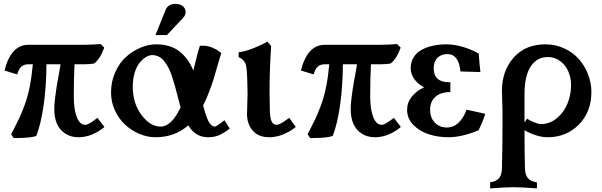

<svg xmlns="http://www.w3.org/2000/svg" viewBox="-20 -726 3194 1019"><path d="M397 2.4Q354.5 2.4 324.7 -18.1Q294.9 -38.6 281.5 -71Q268.1 -103.5 268.1 -144.5Q268.1 -154.3 268.6 -164.8Q269 -175.3 270.5 -189Q272 -202.6 273.2 -212.4Q274.4 -222.2 276.9 -239.5Q279.3 -256.8 280.5 -265.1Q281.7 -273.4 285.4 -293.5Q289.1 -313.5 290 -319.1Q291 -324.7 294.9 -346.4Q298.8 -368.2 299.3 -371.1L298.8 -370.6Q299.3 -374 301.3 -384.8H226.6Q225.6 -261.2 210.9 -163.3Q196.3 -65.4 173.3 -5.9Q153.3 6.8 52.7 6.8L39.1 -13.7Q41.5 -17.6 46.9 -28.3Q52.2 -39.1 54.7 -43.5Q72.8 -78.1 83 -100.3Q93.3 -122.6 109.9 -166.3Q126.5 -210 137.5 -264.6Q148.4 -319.3 154.3 -384.8H130.9Q107.4 -384.8 93.8 -373Q80.1 -361.3 71.3 -331.1L3.9 -351.6Q38.1 -488.3 130.9 -488.3H424.3Q464.4 -488.3 514.2 -492.2L533.2 -473.6Q515.1 -418.9 481 -389.6Q460.4 -384.8 424.3 -384.8H375.5Q371.6 -308.1 371.6 -215.3Q371.6 -145 387.7 -104.2Q403.8 -63.5 433.1 -63.5Q450.2 -63.5 497.1 -100.6L534.2 -52.2Q506.8 -28.3 470.5 -12.9Q434.1 2.4 397 2.4Z M1041 -483.4H1064Q1086.9 -481.9 1109.4 -472.2Q1131.8 -462.4 1143.1 -453.1L1154.3 -444.3Q1150.9 -434.1 1144.5 -411.9Q1138.2 -389.6 1135.3 -380.4V-380.9Q1122.1 -334 1114 -307.4Q1106 -280.8 1090.3 -239.5Q1074.7 -198.2 1058.1 -166.5Q1072.3 -110.8 1086.4 -82.5Q1100.6 -54.2 1122.1 -54.2Q1125.5 -54.2 1147.9 -69.8H1147.5Q1149.9 -71.8 1171.4 -87.9L1199.2 -43.5Q1169.4 -20.5 1143.8 -9Q1118.2 2.4 1083.5 2.4Q1017.6 2.4 979 -60.5Q907.2 2.4 804.7 2.4Q761.2 2.4 718.8 -15.9Q676.3 -34.2 643.3 -64.9Q610.4 -95.7 589.8 -140.4Q569.3 -185.1 569.3 -234.4Q569.3 -293 591.6 -342.8Q613.8 -392.6 648.9 -424.1Q684.1 -455.6 726.1 -473.1Q768.1 -490.7 809.1 -490.7Q848.6 -490.7 880.9 -480.2Q913.1 -469.7 936.3 -450.2Q959.5 -430.7 976.1 -407Q992.7 -383.3 1006.3 -352.1Q1027.3 -441.9 1041 -483.4ZM833 -54.2Q890.1 -54.2 938.5 -156.2Q933.1 -175.3 924.6 -208.5Q916 -241.7 909.9 -263.9Q903.8 -286.1 894.8 -314.9Q885.7 -343.8 876 -362.5Q866.2 -381.3 853.3 -398.9Q840.3 -416.5 823.7 -425Q807.1 -433.6 787.6 -433.6Q772.5 -433.6 755.4 -423.6Q738.3 -413.6 722.2 -394.5Q706.1 -375.5 695.3 -341.8Q684.6 -308.1 684.6 -266.1Q684.6 -178.2 730.7 -116.2Q776.9 -54.2 833 -54.2ZM866.2 -540H805.2L860.4 -677.2Q864.7 -688 878.2 -696.8Q891.6 -705.6 910.6 -705.6Q934.6 -705.6 950 -693.4Q965.3 -681.2 965.3 -661.6Q965.3 -645 951.7 -631.3H952.1Q938 -616.7 908.9 -585.7Q879.9 -554.7 866.2 -540Z M1293.9 -225.6Q1293.9 -255.4 1292.5 -293.5Q1292.5 -298.3 1292 -308.1Q1290 -369.1 1283.2 -387.2Q1273.4 -411.6 1246.6 -422.9V-448.7Q1279.8 -452.6 1322.8 -469.2Q1365.7 -485.8 1399.4 -505.4L1418.9 -481.9Q1410.6 -349.1 1410.6 -244.1Q1410.6 -190.9 1412.1 -139.6Q1413.1 -99.6 1421.6 -81.5Q1430.2 -63.5 1448.7 -63.5Q1465.8 -63.5 1515.1 -100.6L1549.8 -52.2Q1521.5 -28.8 1483.9 -13.2Q1446.3 2.4 1409.7 2.4Q1351.1 2.4 1321 -33Q1291 -68.4 1291 -120.1Q1291 -143.6 1292.5 -178.2Q1293.9 -212.9 1293.9 -225.6Z M1970.2 2.4Q1927.7 2.4 1897.9 -18.1Q1868.2 -38.6 1854.7 -71Q1841.3 -103.5 1841.3 -144.5Q1841.3 -154.3 1841.8 -164.8Q1842.3 -175.3 1843.8 -189Q1845.2 -202.6 1846.4 -212.4Q1847.7 -222.2 1850.1 -239.5Q1852.5 -256.8 1853.8 -265.1Q1855 -273.4 1858.6 -293.5Q1862.3 -313.5 1863.3 -319.1Q1864.3 -324.7 1868.2 -346.4Q1872.1 -368.2 1872.6 -371.1L1872.1 -370.6Q1872.6 -374 1874.5 -384.8H1799.8Q1798.8 -261.2 1784.2 -163.3Q1769.5 -65.4 1746.6 -5.9Q1726.6 6.8 1626 6.8L1612.3 -13.7Q1614.7 -17.6 1620.1 -28.3Q1625.5 -39.1 1627.9 -43.5Q1646 -78.1 1656.2 -100.3Q1666.5 -122.6 1683.1 -166.3Q1699.7 -210 1710.7 -264.6Q1721.7 -319.3 1727.5 -384.8H1704.1Q1680.7 -384.8 1667 -373Q1653.3 -361.3 1644.5 -331.1L1577.1 -351.6Q1611.3 -488.3 1704.1 -488.3H1997.6Q2037.6 -488.3 2087.4 -492.2L2106.4 -473.6Q2088.4 -418.9 2054.2 -389.6Q2033.7 -384.8 1997.6 -384.8H1948.7Q1944.8 -308.1 1944.8 -215.3Q1944.8 -145 1960.9 -104.2Q1977.1 -63.5 2006.3 -63.5Q2023.4 -63.5 2070.3 -100.6L2107.4 -52.2Q2080.1 -28.3 2043.7 -12.9Q2007.3 2.4 1970.2 2.4Z M2140.6 -143.1Q2140.6 -182.1 2165.3 -212.9Q2189.9 -243.7 2231 -262.7Q2198.2 -279.3 2179 -305.9Q2159.7 -332.5 2159.7 -363.3Q2159.7 -397 2175.5 -422.4Q2191.4 -447.8 2218.8 -462.2Q2246.1 -476.6 2278.8 -483.6Q2311.5 -490.7 2348.6 -490.7Q2391.1 -490.7 2438.5 -476.6Q2485.8 -462.4 2521 -440.9Q2523.9 -389.6 2529.8 -343.8L2423.8 -346.7Q2419.9 -391.1 2402.3 -415Q2384.8 -439 2354.5 -439Q2321.3 -439 2301.5 -418.9Q2281.7 -398.9 2281.7 -362.8Q2281.7 -327.1 2302.2 -308.3Q2322.8 -289.6 2362.8 -289.6H2370.1V-237.3Q2319.3 -237.3 2291 -212.4Q2262.7 -187.5 2262.7 -143.1Q2262.7 -101.1 2287.6 -75.2Q2312.5 -49.3 2351.1 -49.3Q2387.2 -49.3 2414.1 -75.2Q2440.9 -101.1 2456.1 -144L2555.2 -122.1Q2542.5 -79.1 2520 -35.2Q2489.3 -20.5 2444.1 -9Q2398.9 2.4 2359.9 2.4Q2305.2 2.4 2256.3 -13.2Q2207.5 -28.8 2174.1 -62.7Q2140.6 -96.7 2140.6 -143.1Z M2886.7 2.4Q2830.1 2.4 2763.7 -34.7Q2763.7 81.5 2766.1 166Q2766.6 201.7 2781.7 219.5Q2796.9 237.3 2829.6 241.7V273.9Q2750.5 267.6 2705.1 267.6Q2660.2 267.6 2581.1 273.9V241.7Q2613.3 237.3 2628.4 219.5Q2643.6 201.7 2644 166.5Q2647 44.4 2647 -89.4Q2647 -149.4 2645.5 -186.5Q2644 -223.6 2644 -244.1Q2644 -350.1 2706.1 -420.4Q2768.1 -490.7 2875 -490.7Q2928.2 -490.7 2974.6 -469.2Q3021 -447.8 3052.2 -412.4Q3083.5 -377 3101.1 -331.3Q3118.7 -285.6 3118.7 -237.8Q3118.7 -132.3 3052.2 -64.9Q2985.8 2.4 2886.7 2.4ZM2763.7 -225.1V-75.7L2777.3 -96.2Q2792 -85.9 2815.2 -76.7Q2838.4 -67.4 2850.6 -67.4Q2897.5 -67.4 2934.8 -98.1Q2972.2 -128.9 2991.5 -175.8Q3010.7 -222.7 3010.7 -274.4Q3010.7 -312 2996.8 -345.5Q2982.9 -378.9 2954.1 -401.1Q2925.3 -423.3 2887.2 -423.3Q2829.6 -423.3 2796.6 -373.3Q2763.7 -323.2 2763.7 -225.1Z"/></svg>

Font: Flanker
Style: Bold
Weight: 700
Designer: Flanker
Foundry: Flanker
Version: Version 2.021